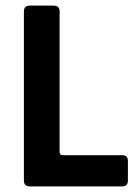

<svg xmlns="http://www.w3.org/2000/svg" viewBox="-20 -663 489 683"><path d="M415 0H86Q65 0 65 -21V-622Q65 -643 86 -643H171Q192 -643 192 -622V-122Q192 -111 204 -111H415Q435 -111 435 -89V-21Q435 0 415 0Z"/></svg>

Font: Rajdhani
Style: Bold
Weight: 700
Designer: Satya Rajpurohit, Jyotish Sonowal
Foundry: Indian Type Foundry
Version: Version 1.201 February 1, 2022